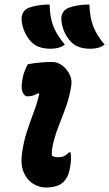

<svg xmlns="http://www.w3.org/2000/svg" viewBox="-20 -824 486 855"><path d="M201 -804Q202 -746 218 -706Q234 -666 269 -625Q254 -615 239.5 -611Q225 -607 205 -607Q158 -607 130 -628Q108 -645 92.5 -676Q77 -707 76 -741Q76 -755 83 -768Q90 -781 105 -788Q125 -796 150 -800Q175 -804 201 -804ZM378 -804Q380 -746 395.5 -706Q411 -666 446 -625Q431 -615 416.5 -611Q402 -607 382 -607Q335 -607 307 -628Q285 -645 269.5 -676Q254 -707 253 -741Q253 -755 260 -768Q267 -781 283 -788Q302 -796 327 -800Q352 -804 378 -804ZM104 -538Q130 -543 158.5 -545.5Q187 -548 212 -548Q236 -548 257 -532.5Q278 -517 290 -492.5Q302 -468 297 -440Q289 -391 274.5 -350.5Q260 -310 245 -273Q230 -236 219 -195Q213 -170 211.5 -156Q210 -142 211 -131Q221 -124 238 -124Q254 -124 264.5 -128.5Q275 -133 288 -146H294Q300 -112 290 -68Q284 -35 262 -13Q237 11 184 11Q155 11 128 -5.5Q101 -22 86 -55.5Q71 -89 78 -141Q85 -192 99 -235.5Q113 -279 129 -321Q145 -363 155 -406L150 -409Q138 -402 127 -398.5Q116 -395 103 -395Q87 -395 79.5 -416.5Q72 -438 83 -486Q89 -510 104 -538Z"/></svg>

Font: Recursive Sn Csl St
Style: Bold Italic
Weight: 700
Italic angle: -15°
Version: Version 1.079;hotconv 1.0.112;makeotfexe 2.5.65598; ttfautoh